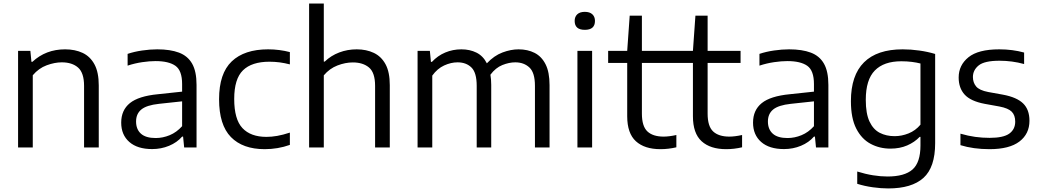

<svg xmlns="http://www.w3.org/2000/svg" viewBox="-20 -828 5838 1078"><path d="M81.5 0V-542.5H150.5L156.5 -481H162Q237 -551 345.5 -551Q401.5 -551 444 -531Q486.5 -511 510.5 -466.5Q534.5 -422 534.5 -348.5V0H452V-345.5Q452 -419 418.5 -448.5Q385 -478 327 -478Q287 -478 242.2 -461.5Q197.5 -445 164 -405.5V0Z M834.5 9Q751.5 9 706 -31Q660.5 -71 660.5 -139.5Q660.5 -209.5 709.2 -249Q758 -288.5 867 -299L1002.5 -313.5V-356Q1002.5 -432 965 -458.5Q927.5 -485 853 -485Q820 -485 778.8 -479Q737.5 -473 696.5 -459.5V-525.5Q733.5 -538 778.2 -544.5Q823 -551 863 -551Q936 -551 985 -532.5Q1034 -514 1058.8 -470.5Q1083.5 -427 1083.5 -351.5V0H1014L1008 -61H1002.5Q974 -28 929.5 -9.5Q885 9 834.5 9ZM744 -146Q744 -102 771.2 -77.5Q798.5 -53 854 -53Q894 -53 932.8 -69Q971.5 -85 1002.5 -119.5V-259L872.5 -245Q803 -237.5 773.5 -213.2Q744 -189 744 -146Z M1466 9.5Q1343 9.5 1276.5 -58.5Q1210 -126.5 1210 -271Q1210 -415.5 1281 -483.2Q1352 -551 1485.5 -551Q1517 -551 1548.2 -547Q1579.5 -543 1607.5 -535.5V-466.5Q1578.5 -474 1550.5 -477.8Q1522.5 -481.5 1493 -481.5Q1393.5 -481.5 1344.2 -433.2Q1295 -385 1295 -272.5Q1295 -158 1341.2 -108.8Q1387.5 -59.5 1476 -59.5Q1504.5 -59.5 1536.2 -65Q1568 -70.5 1607.5 -83.5V-14.5Q1540 9.5 1466 9.5Z M1715.5 0V-808H1798V-482H1803Q1838.5 -516 1884.8 -533.5Q1931 -551 1983 -551Q2037 -551 2079 -531Q2121 -511 2144.8 -467Q2168.5 -423 2168.5 -350V0H2086V-346Q2086 -420 2052 -448.8Q2018 -477.5 1961 -477.5Q1919 -477.5 1874.8 -460.5Q1830.5 -443.5 1798 -405V0Z M2324.5 0V-542.5H2393.5L2399.5 -480.5H2405Q2437.5 -515.5 2480 -533.2Q2522.5 -551 2570.5 -551Q2618 -551 2655.2 -532.5Q2692.5 -514 2713.5 -472.5Q2754.5 -516 2801.5 -533.5Q2848.5 -551 2891.5 -551Q2942.5 -551 2981.8 -531Q3021 -511 3043.2 -467Q3065.5 -423 3065.5 -350V0H2983.5V-346Q2983.5 -420 2952.5 -449Q2921.5 -478 2873 -478Q2838.5 -478 2800.5 -462.8Q2762.5 -447.5 2733.5 -408.5Q2738 -382.5 2738 -351.5V0H2656.5V-346Q2656.5 -420 2627 -449Q2597.5 -478 2549 -478Q2512 -478 2473.8 -460.5Q2435.5 -443 2407 -403.5V0Z M3222 0V-542.5H3304.5V0ZM3263.5 -660.5Q3206.5 -660.5 3206.5 -710.5Q3206.5 -734 3221.2 -747.8Q3236 -761.5 3263.5 -761.5Q3291 -761.5 3305.8 -747.8Q3320.5 -734 3320.5 -710.5Q3320.5 -660.5 3263.5 -660.5Z M3688 9.5Q3599 9.5 3550.2 -35Q3501.5 -79.5 3501.5 -175.5V-474.5H3394.5V-542.5H3501.5L3515.5 -740H3584V-542.5H3769V-474.5H3584V-190Q3584 -119 3615 -90Q3646 -61 3706 -61Q3736.5 -61 3777.5 -70V-1Q3733 9.5 3688 9.5Z M4057 9.5Q3968 9.5 3919.2 -35Q3870.5 -79.5 3870.5 -175.5V-474.5H3763.5V-542.5H3870.5L3884.5 -740H3953V-542.5H4138V-474.5H3953V-190Q3953 -119 3984 -90Q4015 -61 4075 -61Q4105.5 -61 4146.5 -70V-1Q4102 9.5 4057 9.5Z M4382 9Q4299 9 4253.5 -31Q4208 -71 4208 -139.5Q4208 -209.5 4256.8 -249Q4305.5 -288.5 4414.5 -299L4550 -313.5V-356Q4550 -432 4512.5 -458.5Q4475 -485 4400.5 -485Q4367.5 -485 4326.2 -479Q4285 -473 4244 -459.5V-525.5Q4281 -538 4325.8 -544.5Q4370.5 -551 4410.5 -551Q4483.5 -551 4532.5 -532.5Q4581.5 -514 4606.2 -470.5Q4631 -427 4631 -351.5V0H4561.5L4555.5 -61H4550Q4521.5 -28 4477 -9.5Q4432.5 9 4382 9ZM4291.5 -146Q4291.5 -102 4318.8 -77.5Q4346 -53 4401.5 -53Q4441.5 -53 4480.2 -69Q4519 -85 4550 -119.5V-259L4420 -245Q4350.5 -237.5 4321 -213.2Q4291.5 -189 4291.5 -146Z M4967 230Q4927 230 4880.5 223.5Q4834 217 4793 204V135Q4839.5 149.5 4882 156.2Q4924.5 163 4963 163Q5058.5 163 5103.2 123.8Q5148 84.5 5148 -11V-59.5H5143.5Q5115 -29.5 5073.5 -11.5Q5032 6.5 4979.5 6.5Q4918.5 6.5 4868 -20.5Q4817.5 -47.5 4787.5 -106Q4757.5 -164.5 4757.5 -260Q4757.5 -405 4831 -478Q4904.5 -551 5048 -551Q5094.5 -551 5142 -544.2Q5189.5 -537.5 5230.5 -525V-24Q5230.5 111.5 5164.8 170.8Q5099 230 4967 230ZM5003 -63.5Q5042.5 -63.5 5081.2 -79Q5120 -94.5 5148 -128V-471.5Q5127 -477 5099.5 -480.5Q5072 -484 5040.5 -484Q4942.5 -484 4891.8 -432.2Q4841 -380.5 4841 -267.5Q4841 -190 4862 -145.5Q4883 -101 4919.5 -82.2Q4956 -63.5 5003 -63.5Z M5536 9.5Q5445 9.5 5372.5 -13V-77.5Q5415.5 -65 5455.2 -59.5Q5495 -54 5536.5 -54Q5614 -54 5647 -78Q5680 -102 5680 -145Q5680 -181 5660.5 -200.8Q5641 -220.5 5591.5 -230L5508.5 -245Q5429.5 -260 5396 -297Q5362.5 -334 5362.5 -393Q5362.5 -462 5417.5 -506.5Q5472.5 -551 5590.5 -551Q5665 -551 5730 -533V-468.5Q5662.5 -487 5592 -487Q5507.5 -487 5475 -460.8Q5442.5 -434.5 5442.5 -395.5Q5442.5 -364.5 5460.5 -342.8Q5478.5 -321 5528 -311.5L5611 -296.5Q5689 -282 5724.5 -247.2Q5760 -212.5 5760 -150Q5760 -76.5 5703.8 -33.5Q5647.5 9.5 5536 9.5Z"/></svg>

Font: Encode Sans SmExp
Style: Regular
Weight: 400
Width: 6
Designer: Multiple Designers
Foundry: Impallari Type
Version: Version 3.002; ttfautohint (v1.8.3) -l 8 -r 50 -G 200 -x 14 